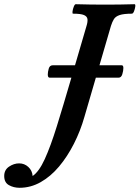

<svg xmlns="http://www.w3.org/2000/svg" viewBox="-234 -688 663 912"><path d="M-141 204Q-169 204 -191.5 191.5Q-214 179 -214 148Q-214 119 -191 103.5Q-168 88 -143 88Q-118 88 -99.5 105Q-81 122 -79 148Q-49 128 -21.5 68Q6 8 36 -88.5Q66 -185 103 -312L177 -565Q183 -584 181.5 -597Q180 -610 165 -616.5Q150 -623 113 -623Q109 -623 110.5 -634Q112 -645 116.5 -656.5Q121 -668 126 -668Q161 -667 196 -666.5Q231 -666 266 -666Q301 -666 336 -666.5Q371 -667 405 -668Q410 -668 408.5 -656.5Q407 -645 402.5 -634Q398 -623 392 -623Q354 -623 334.5 -616.5Q315 -610 307 -597Q299 -584 293 -565L167 -133Q148 -66 117 -5Q86 56 46.5 103Q7 150 -40.5 177Q-88 204 -141 204ZM2 -319Q-7 -319 -7 -334Q-7 -346 -2.5 -362Q2 -378 17 -378H344Q352 -378 352 -365Q352 -352 347 -335.5Q342 -319 329 -319Z"/></svg>

Font: Junicode VF
Style: Italic
Weight: 400
Italic angle: -11°
Designer: Peter S. Baker
Version: Version 2.209